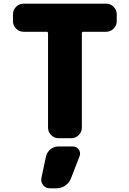

<svg xmlns="http://www.w3.org/2000/svg" viewBox="-20 -775 702 1048"><path d="M230.5 81.1Q235.4 56.6 254.9 40.5Q274.4 24.4 299.8 24.4H377.9Q398.4 24.4 410.2 42Q417 51.8 417 63.5Q417 70.3 414.1 78.1L367.2 199.2Q357.4 223.6 335.9 238.3Q314.5 252.9 288.1 252.9H252Q229.5 252.9 215.8 235.4Q205.1 222.7 205.1 207Q205.1 202.1 206.1 196.3ZM559.6 -754.9Q583 -754.9 600.1 -737.8Q617.2 -720.7 617.2 -697.3V-659.2Q617.2 -635.7 600.1 -618.7Q583 -601.6 559.6 -601.6H433.6Q426.8 -601.6 426.8 -593.8V-78.1Q426.8 -54.7 409.7 -37.6Q392.6 -20.5 369.1 -20.5H299.8Q276.4 -20.5 259.3 -37.6Q242.2 -54.7 242.2 -78.1V-593.8Q242.2 -601.6 234.4 -601.6H108.4Q85 -601.6 67.9 -618.7Q50.8 -635.7 50.8 -659.2V-697.3Q50.8 -720.7 67.9 -737.8Q85 -754.9 108.4 -754.9Z"/></svg>

Font: Gen Jyuu Gothic Heavy
Style: Bold
Weight: 900
Designer: [Source Han Sans]
Ryoko NISHIZUKA  (kana & ideographs); Paul D. Hunt (Latin, Greek & Cyrillic); Wenlong ZHANG  (bopomofo
Version: Version 1.002.20150607